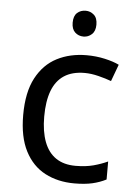

<svg xmlns="http://www.w3.org/2000/svg" viewBox="-53 -778 587 829"><g transform="rotate(5 240.0 -363.5)"><path d="M300 10Q229 10 173.5 -19Q118 -48 86.5 -109Q55 -170 55 -265Q55 -364 88 -426Q121 -488 177.5 -517Q234 -546 306 -546Q347 -546 385 -537.5Q423 -529 447 -517L420 -444Q396 -453 364 -461Q332 -469 304 -469Q250 -469 215 -446Q180 -423 163 -378Q146 -333 146 -266Q146 -202 163 -157Q180 -112 214 -89Q248 -66 299 -66Q343 -66 376.5 -75Q410 -84 438 -97V-19Q411 -5 378.5 2.5Q346 10 300 10ZM285 -737Q305 -737 320.5 -723.5Q336 -710 336 -681Q336 -653 320.5 -639Q305 -625 285 -625Q263 -625 248 -639Q233 -653 233 -681Q233 -710 248 -723.5Q263 -737 285 -737Z"/></g></svg>

Font: Noto Sans Malayalam
Style: Regular
Weight: 400
Designer: Jelle Bosma - Monotype Design Team
Foundry: Monotype Imaging Inc.
Version: Version 2.103